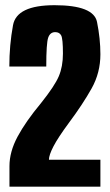

<svg xmlns="http://www.w3.org/2000/svg" viewBox="-20 -700 414 720"><path d="M15.5 0H356.5V-101H163.5Q163.5 -118.5 180.5 -151.2Q197.5 -184 238.5 -239.5Q291 -310 323.8 -368.8Q356.5 -427.5 356.5 -496.5Q356.5 -555 343.8 -617.8Q331 -680.5 184.5 -680.5Q42.5 -680.5 28.8 -605.5Q15 -530.5 15 -450.5H153.5Q153.5 -538.5 160.8 -559Q168 -579.5 187 -579.5Q203 -579.5 209.5 -567Q216 -554.5 216 -499Q216 -450.5 200.5 -414Q185 -377.5 133.5 -313Q76.5 -244.5 46 -187.8Q15.5 -131 15.5 -77Z"/></svg>

Font: Anybody ExtraCondensed
Style: Bold
Weight: 700
Width: 2
Version: Version 1.113;gftools[0.9.25]